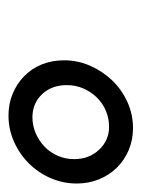

<svg xmlns="http://www.w3.org/2000/svg" viewBox="38 -786 326 441"><g transform="rotate(90 200.5 -565.0)"><path d="M245 -422Q218 -422 195 -431.5Q172 -441 154.5 -458Q137 -475 127.5 -498.5Q118 -522 118 -550Q118 -581 130.5 -609.5Q143 -638 164 -660Q185 -682 213.5 -695Q242 -708 274 -708Q301 -708 324.5 -698Q348 -688 365 -670.5Q382 -653 391.5 -629.5Q401 -606 401 -579Q401 -547 388.5 -518.5Q376 -490 354.5 -468.5Q333 -447 304.5 -434.5Q276 -422 245 -422ZM249 -477Q268 -477 285.5 -484.5Q303 -492 316.5 -505Q330 -518 337.5 -535.5Q345 -553 345 -573Q345 -607 323.5 -630Q302 -653 271 -653Q251 -653 233.5 -645.5Q216 -638 203 -624.5Q190 -611 182.5 -593.5Q175 -576 175 -556Q175 -521 196 -499Q217 -477 249 -477Z"/></g></svg>

Font: Rosa Sans
Style: Italic
Weight: 400
Italic angle: -12°
Designer: Pentagram / MCKL
Foundry: Pentagram / MCKL
Version: Version 1.005;September 16, 2019;FontCreator 11.5.0.2425 64-